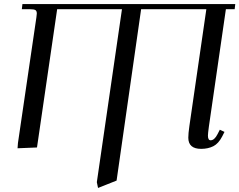

<svg xmlns="http://www.w3.org/2000/svg" viewBox="-20 -722 1172 940"><path d="M65.9 3.9 67.9 -22 158.2 -637.2Q160.2 -650.9 160.2 -655.8Q160.2 -668.5 153.3 -672.6Q146.5 -676.8 127.9 -676.8H86.9L89.8 -702.1H1131.8L1128.9 -676.8H1085.9L1002.9 -104Q998 -68.8 998 -58.1Q998 -35.2 1011.2 -35.2Q1029.8 -35.2 1044.9 -64.9L1056.2 -86.9L1079.1 -76.2L1067.9 -54.2Q1049.8 -19 1024.2 -6.1Q998.5 6.8 964.8 6.8Q901.9 6.8 901.9 -47.9Q901.9 -68.4 907.2 -105L990.2 -676.8H670.9L550.8 162.1L460 198.2L454.1 169.9L577.1 -676.8H259.8L161.1 0Z"/></svg>

Font: Dihjauti
Style: Bold Italic
Weight: 700
Italic angle: -9°
Designer: T. Christopher White
Version: Version 3.0.0